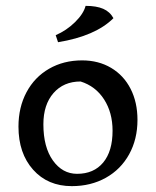

<svg xmlns="http://www.w3.org/2000/svg" viewBox="-20 -624 531 655"><path d="M43 -192Q43 -258 70.5 -309.5Q98 -361 147.5 -389.5Q197 -418 260 -418Q316 -418 359 -392.5Q402 -367 425.5 -321Q449 -275 449 -215Q449 -149 420.5 -97.5Q392 -46 341 -17.5Q290 11 225 11Q143 11 93 -45Q43 -101 43 -192ZM364 -178Q364 -240 335 -285Q306 -330 255 -346Q197 -346 162.5 -306.5Q128 -267 128 -200Q128 -122 160.5 -76.5Q193 -31 243 -31Q300 -31 332 -69.5Q364 -108 364 -178ZM170 -504Q207 -520 236 -548.5Q265 -577 272 -604Q309 -604 332 -594Q355 -584 367 -562Q306 -501 178 -480Z"/></svg>

Font: Mirza
Style: Regular
Weight: 400
Designer: Arabic design by Kourosh Beigpour, Latin design by Eduardo Tunni, engineering by Lasse Fister
Version: Version 1.000